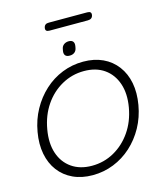

<svg xmlns="http://www.w3.org/2000/svg" viewBox="-143 -1115 1053 1232"><g transform="rotate(-15 383.0 -499.5)"><path d="M717.8 -349.6Q704.1 -270.5 668 -205.1Q631.8 -139.6 578.6 -91.3Q525.4 -43 459 -16.6Q392.6 9.8 319.3 9.8Q246.1 9.8 189.5 -16.6Q132.8 -43 96.2 -91.3Q59.6 -139.6 46.9 -205.6Q34.2 -271.5 47.9 -349.6Q61.5 -428.7 97.7 -494.1Q133.8 -559.6 187 -608.4Q240.2 -657.2 306.6 -683.6Q373 -710 446.3 -710Q519.5 -710 576.2 -683.6Q632.8 -657.2 669.4 -608.4Q706.1 -559.6 718.8 -494.1Q731.4 -428.7 717.8 -349.6ZM654.3 -349.6Q669.9 -438.5 647 -506.3Q624 -574.2 569.8 -612.3Q515.6 -650.4 435.5 -650.4Q356.4 -650.4 288.1 -612.3Q219.7 -574.2 173.8 -506.8Q127.9 -439.5 112.3 -349.6Q96.7 -260.7 119.1 -193.4Q141.6 -126 196.3 -87.9Q251 -49.8 330.1 -49.8Q410.2 -49.8 478 -87.9Q545.9 -126 592.3 -193.4Q638.7 -260.7 654.3 -349.6ZM375 -769.5Q353.5 -769.5 345.2 -780.3Q336.9 -791 339.8 -809.6L341.8 -820.3Q344.7 -839.8 358.4 -850.1Q372.1 -860.4 391.6 -860.4Q410.2 -860.4 418.9 -850.1Q427.7 -839.8 424.8 -820.3L422.9 -809.6Q419.9 -790 407.2 -779.8Q394.5 -769.5 375 -769.5ZM290 -958Q260.7 -958 265.6 -983.4Q270.5 -1009.8 299.8 -1008.8H554.7Q584 -1008.8 579.1 -983.4Q574.2 -958 544.9 -958Z"/></g></svg>

Font: Quicksand
Style: Italic
Weight: 400
Designer: Andrew Paglinawan
Foundry: Andrew Paglinawan
Version: Version 3.006